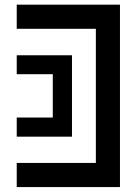

<svg xmlns="http://www.w3.org/2000/svg" viewBox="-20 -500 569 801"><path d="M480.5 -480.5Q480.5 -290 480.5 280.3Q372.1 280.3 49.8 280.3Q49.8 254.9 49.8 179.7Q132.8 179.7 379.9 179.7Q379.9 40 379.9 -379.9Q297.9 -379.9 49.8 -379.9Q49.8 -405.3 49.8 -480.5Q157.2 -480.5 480.5 -480.5ZM49.8 -269.5Q127 -269.5 280.3 -269.5Q280.3 -156.2 280.3 70.3Q203.1 70.3 49.8 70.3Q49.8 43 49.8 -9.8Q99.6 -9.8 200.2 -9.8Q200.2 -70.3 200.2 -190.4Q150.4 -190.4 49.8 -190.4Q49.8 -216.8 49.8 -269.5Z"/></svg>

Font: Alibu-Mazigh Belkasim 1
Style: Bold
Weight: 400
Designer: Mazigh Moubarik Belkasim
Version: Version 1.0